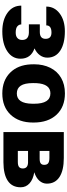

<svg xmlns="http://www.w3.org/2000/svg" viewBox="526 -1104 588 1680"><g transform="rotate(90 820.0 -264.0)"><path d="M319.8 -368.7Q319.8 -420.4 265.1 -420.4Q202.1 -420.4 202.1 -375H37.6Q37.6 -446.8 97.9 -492.2Q158.2 -537.6 254.4 -537.6Q361.3 -537.6 422.9 -497.3Q484.4 -457 484.4 -383.8Q484.4 -348.6 463.1 -319.1Q441.9 -289.6 403.3 -272Q493.7 -240.2 493.7 -149.4Q493.7 -77.1 428.5 -33.7Q363.3 9.8 254.4 9.8Q155.3 9.8 92.3 -35.4Q29.3 -80.6 29.3 -156.2H193.8Q193.8 -136.2 210.4 -121.8Q227.1 -107.4 265.6 -107.4Q296.9 -107.4 313.2 -122.6Q329.6 -137.7 329.6 -164.1Q329.6 -220.7 266.6 -222.7H192.9V-318.4H259.8Q319.8 -318.4 319.8 -368.7Z M542.5 -269Q542.5 -348.1 573.2 -409.9Q604 -471.7 661.6 -504.9Q719.2 -538.1 796.9 -538.1Q915.5 -538.1 983.9 -464.6Q1052.2 -391.1 1052.2 -264.6V-258.8Q1052.2 -135.3 983.6 -62.7Q915 9.8 797.9 9.8Q685.1 9.8 616.7 -57.9Q548.3 -125.5 543 -241.2ZM707 -258.8Q707 -185.5 730 -151.4Q752.9 -117.2 797.9 -117.2Q885.7 -117.2 887.7 -252.4V-269Q887.7 -411.1 796.9 -411.1Q714.4 -411.1 707.5 -288.6Z M1135.7 0V-528.3H1362.3Q1471.2 -528.3 1529.1 -490.2Q1586.9 -452.1 1586.9 -380.4Q1586.9 -343.8 1561.5 -314.7Q1536.1 -285.6 1487.3 -270Q1550.3 -259.3 1584.5 -228.3Q1618.7 -197.3 1618.7 -150.9Q1618.7 -76.2 1562.3 -38.3Q1505.9 -0.5 1399.9 0ZM1300.8 -215.3V-126H1397Q1427.7 -126 1440.9 -136.7Q1454.1 -147.5 1454.1 -169.4Q1454.1 -213.4 1403.3 -215.3ZM1300.8 -316.9H1368.7Q1398.4 -316.9 1410.4 -326.9Q1422.4 -336.9 1422.4 -356.4Q1422.4 -381.8 1407.7 -392.1Q1393.1 -402.3 1362.3 -402.3H1300.8Z"/></g></svg>

Font: Roboto
Style: Regular
Weight: 900
Designer: Google
Version: Version 2.001171; 2014